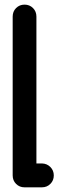

<svg xmlns="http://www.w3.org/2000/svg" viewBox="-20 -801 274 821"><path d="M34.2 -50.8V-730Q34.2 -752 48.8 -766.6Q63.5 -781.2 85 -781.2Q106.4 -781.2 121.1 -766.6Q135.7 -752 135.7 -730V-102.1H159.2Q180.7 -101.6 195.3 -86.9Q210 -72.3 210 -50.8Q210 -29.3 195.3 -14.6Q180.7 0 159.2 0H84.5Q63.5 0 48.8 -14.6Q34.2 -29.3 34.2 -50.8Z"/></svg>

Font: Comfortaa
Style: Bold
Weight: 700
Designer: Johan Aakerlund
Foundry: Johan Aakerlund
Version: Version 2.001; ttfautohint (v1.4.1)